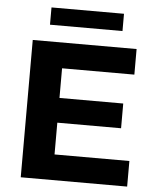

<svg xmlns="http://www.w3.org/2000/svg" viewBox="-55 -850 728 897"><g transform="rotate(5 308.5 -401.5)"><path d="M575 -120V0H76V-644H563V-524H224V-385H523V-269H224V-120ZM150 -803H490V-722H150Z"/></g></svg>

Font: Montserrat Ace
Style: Bold
Weight: 700
Designer: Julieta Ulanovsky
Foundry: Julieta Ulanovsky
Version: Version 1